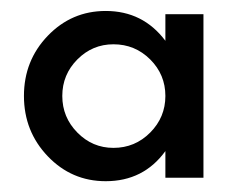

<svg xmlns="http://www.w3.org/2000/svg" viewBox="-20 -776 440 352"><path d="M353 -750V-450.2H283.2V-499Q243.2 -443.8 173.8 -443.8Q111.3 -443.8 67.6 -489.5Q23.9 -535.2 23.9 -600.1Q23.9 -665 67.6 -710.4Q111.3 -755.9 173.8 -755.9Q242.2 -755.9 283.2 -701.2V-750ZM188 -504.9Q227.5 -504.9 255.4 -533Q283.2 -561 283.2 -600.1Q283.2 -639.2 255.4 -667Q227.5 -694.8 188 -694.8Q149.4 -694.8 121.8 -667Q94.2 -639.2 94.2 -600.1Q94.2 -561 121.8 -533Q149.4 -504.9 188 -504.9Z"/></svg>

Font: Oakes Grotesk Bold
Style: Regular
Weight: 700
Designer: Samuel Oakes
Foundry: Samuel Oakes
Version: Version 1.000;PS 001.000;hotconv 1.0.88;makeotf.lib2.5.64775